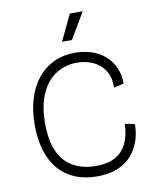

<svg xmlns="http://www.w3.org/2000/svg" viewBox="-96 -960 846 1045"><g transform="rotate(-10 326.5 -437.5)"><path d="M356 12Q288 12 234.5 -10.5Q181 -33 144 -76Q107 -119 88 -181.5Q69 -244 69 -322Q69 -401 88.5 -465.5Q108 -530 145 -576Q182 -622 234.5 -647Q287 -672 353 -672Q403 -672 445.5 -657.5Q488 -643 519 -615.5Q550 -588 567.5 -548.5Q585 -509 585 -461L530 -448Q531 -505 507 -542.5Q483 -580 442 -598.5Q401 -617 353 -617Q307 -617 265.5 -599Q224 -581 193 -545Q162 -509 144 -453.5Q126 -398 126 -321Q126 -224 154.5 -163.5Q183 -103 235.5 -74Q288 -45 359 -45Q425 -45 466.5 -68Q508 -91 529.5 -135.5Q551 -180 553 -244L607 -233Q607 -182 591.5 -138Q576 -94 545.5 -60Q515 -26 468 -7Q421 12 356 12ZM349 -743H294L363 -887H434Z"/></g></svg>

Font: Bricolage Grotesque ExtraLight
Style: Regular
Weight: 250
Designer: Mathieu Triay
Foundry: Atelier Triay
Version: Version 1.000;gftools[0.9.30]